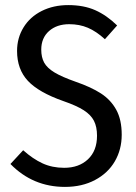

<svg xmlns="http://www.w3.org/2000/svg" viewBox="-20 -721 535 754"><path d="M440 -621 392 -567Q358 -598 325 -612Q292 -626 252 -626Q203 -626 172.5 -599Q142 -572 142 -526Q142 -496 153.5 -475Q165 -454 194 -436.5Q223 -419 277 -400Q338 -379 376.5 -354Q415 -329 436.5 -290Q458 -251 458 -192Q458 -134 431 -87.5Q404 -41 353 -14Q302 13 235 13Q109 13 21 -77L71 -131Q109 -97 147 -79.5Q185 -62 232 -62Q290 -62 325.5 -95.5Q361 -129 361 -188Q361 -223 349 -246.5Q337 -270 309 -288Q281 -306 229 -324Q132 -358 89.5 -403.5Q47 -449 47 -521Q47 -572 72.5 -613.5Q98 -655 144 -678Q190 -701 248 -701Q309 -701 354 -681Q399 -661 440 -621Z"/></svg>

Font: Fira Sans Condensed
Style: Regular
Weight: 400
Width: 3
Designer: bBox Type GmbH & Carrois Corporate GbR & Edenspiekermann AG
Foundry: bBox Type GmbH & Carrois Corporate GbR & Edenspiekermann AG
Version: Version 4.301